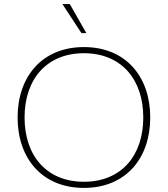

<svg xmlns="http://www.w3.org/2000/svg" viewBox="-20 -908 820 938"><path d="M390 10C594 10 714 -134 714 -334C714 -534 594 -678 390 -678C186 -678 66 -534 66 -334C66 -134 186 10 390 10ZM390 -20C208 -20 100 -147 100 -334C100 -521 208 -648 390 -648C572 -648 680 -521 680 -334C680 -147 572 -20 390 -20ZM402 -746 321 -888H285L378 -746Z"/></svg>

Font: Gantari Thin
Style: Regular
Weight: 250
Designer: Anugrah Pasau
Foundry: Lafontype
Version: Version 1.000